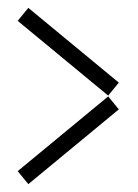

<svg xmlns="http://www.w3.org/2000/svg" viewBox="-20 -606 352 488"><path d="M25 -553 255 -363 282 -396 52 -586ZM25 -171 52 -138 282 -328 255 -361Z"/></svg>

Font: Anthony
Style: Regular
Weight: 400
Designer: Sun Young Oh
Foundry: Velvetyne Type Foundry
Version: Version 1.000;hotconv 1.0.109;makeotfexe 2.5.65596